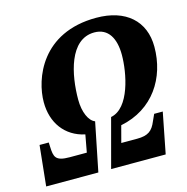

<svg xmlns="http://www.w3.org/2000/svg" viewBox="-107 -827 904 928"><g transform="rotate(-15 345.5 -362.5)"><path d="M11 0H272L321 -243C291 -254 269 -302 269 -365C269 -489 303 -659 428 -659C498 -659 529 -602 529 -520C529 -430 497 -261 401 -243L336 0H609L649 -204H606L591 -171C573 -127 551 -109 495 -109H416L438 -192C604 -225 691 -362 691 -517C691 -646 603 -725 455 -725C181 -725 105 -512 105 -396C105 -293 161 -215 259 -194L243 -107H157C86 -107 81 -129 79 -180L78 -202H32Z"/></g></svg>

Font: Noto Serif Condensed Extra
Style: Italic
Weight: 800
Width: 3
Italic angle: -12°
Designer: Monotype Design Team
Foundry: Monotype Imaging Inc.
Version: Version 1.901